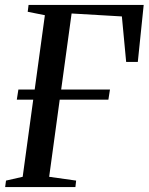

<svg xmlns="http://www.w3.org/2000/svg" viewBox="-20 -763 606 783"><path d="M1 0 4.5 -26.5 72.5 -42 115.5 -356.5H48.5L55 -398H121.5L163 -701L93 -715L96.5 -743H566L542 -510.5H494.5L477 -696L272 -708L229.5 -398H428.5L422 -356.5H223.5L180.5 -42L290.5 -26.5L287.5 0Z"/></svg>

Font: Merriweather 96pt
Style: Italic
Weight: 400
Italic angle: -7.8°
Version: Version 2.101